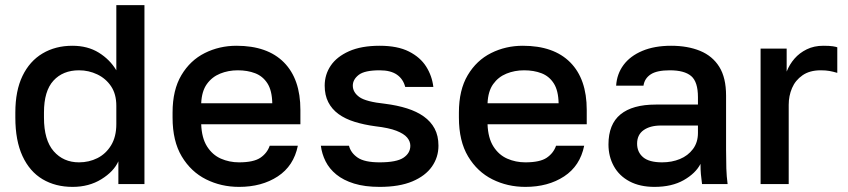

<svg xmlns="http://www.w3.org/2000/svg" viewBox="-20 -720 3315 751"><path d="M264 11Q197 11 146.5 -19Q96 -49 68 -109.5Q40 -170 40 -260V-280Q40 -365 68 -423Q96 -481 146.5 -511Q197 -541 263 -541Q323 -541 366.5 -514Q410 -487 435 -445V-700H545V0H443V-89Q425 -49 376.5 -19Q328 11 264 11ZM289 -85Q328 -85 361 -101.5Q394 -118 414.5 -151.5Q435 -185 435 -235V-306Q435 -352 414.5 -382.5Q394 -413 360.5 -429Q327 -445 289 -445Q226 -445 189 -404.5Q152 -364 152 -280V-260Q152 -172 190 -128.5Q228 -85 289 -85Z M915 11Q845 11 786 -18.5Q727 -48 691 -108Q655 -168 655 -260V-280Q655 -368 689.5 -426Q724 -484 781 -512.5Q838 -541 905 -541Q1026 -541 1090.5 -476Q1155 -411 1155 -290V-234H767Q769 -180 790 -147Q811 -114 844 -99.5Q877 -85 915 -85Q972 -85 998.5 -103Q1025 -121 1035 -150H1145Q1129 -71 1066.5 -30Q1004 11 915 11ZM910 -445Q873 -445 841 -432Q809 -419 789 -391Q769 -363 767 -316H1045Q1044 -366 1026 -394Q1008 -422 978 -433.5Q948 -445 910 -445Z M1465 11Q1407 11 1365 -2Q1323 -15 1295.5 -37.5Q1268 -60 1253.5 -89Q1239 -118 1235 -150H1345Q1352 -122 1379 -103.5Q1406 -85 1465 -85Q1531 -85 1558 -103Q1585 -121 1585 -150Q1585 -167 1572.5 -182Q1560 -197 1530.5 -208.5Q1501 -220 1449 -226Q1404 -232 1367 -243.5Q1330 -255 1304 -274Q1278 -293 1264 -320.5Q1250 -348 1250 -385Q1250 -428 1273.5 -463Q1297 -498 1345 -519.5Q1393 -541 1465 -541Q1535 -541 1579.5 -518.5Q1624 -496 1647 -459.5Q1670 -423 1675 -380H1565Q1557 -411 1532.5 -428Q1508 -445 1465 -445Q1406 -445 1383 -427Q1360 -409 1360 -385Q1360 -359 1385.5 -340.5Q1411 -322 1487 -314Q1534 -308 1572 -296Q1610 -284 1637.5 -264.5Q1665 -245 1680 -217Q1695 -189 1695 -150Q1695 -105 1669.5 -68.5Q1644 -32 1593 -10.5Q1542 11 1465 11Z M2035 11Q1965 11 1906 -18.5Q1847 -48 1811 -108Q1775 -168 1775 -260V-280Q1775 -368 1809.5 -426Q1844 -484 1901 -512.5Q1958 -541 2025 -541Q2146 -541 2210.5 -476Q2275 -411 2275 -290V-234H1887Q1889 -180 1910 -147Q1931 -114 1964 -99.5Q1997 -85 2035 -85Q2092 -85 2118.5 -103Q2145 -121 2155 -150H2265Q2249 -71 2186.5 -30Q2124 11 2035 11ZM2030 -445Q1993 -445 1961 -432Q1929 -419 1909 -391Q1889 -363 1887 -316H2165Q2164 -366 2146 -394Q2128 -422 2098 -433.5Q2068 -445 2030 -445Z M2540 11Q2483 11 2442.5 -10.5Q2402 -32 2381 -70Q2360 -108 2360 -155Q2360 -234 2407 -272.5Q2454 -311 2545 -311H2710V-340Q2710 -400 2683.5 -422.5Q2657 -445 2600 -445Q2549 -445 2525 -429Q2501 -413 2497 -385H2390Q2393 -431 2419 -466Q2445 -501 2492.5 -521Q2540 -541 2605 -541Q2670 -541 2718.5 -521Q2767 -501 2793.5 -458.5Q2820 -416 2820 -346V-135Q2820 -93 2821 -61.5Q2822 -30 2826 0H2726Q2723 -23 2721.5 -39Q2720 -55 2720 -79Q2701 -42 2654.5 -15.5Q2608 11 2540 11ZM2570 -85Q2608 -85 2639.5 -98Q2671 -111 2690.5 -137Q2710 -163 2710 -200V-229H2565Q2523 -229 2497.5 -211Q2472 -193 2472 -158Q2472 -125 2495.5 -105Q2519 -85 2570 -85Z M2955 0V-530H3057V-440Q3068 -468 3087.5 -490.5Q3107 -513 3135.5 -527Q3164 -541 3200 -541Q3225 -541 3237.5 -539Q3250 -537 3255 -535V-435Q3238 -440 3224 -442.5Q3210 -445 3190 -445Q3147 -445 3119 -425.5Q3091 -406 3078 -375.5Q3065 -345 3065 -310V0Z"/></svg>

Font: Golos Text Medium
Style: Regular
Weight: 500
Designer: A.Korolkova, Vitaly Kuzmin
Foundry: ParaType Ltd
Version: Version 2.004